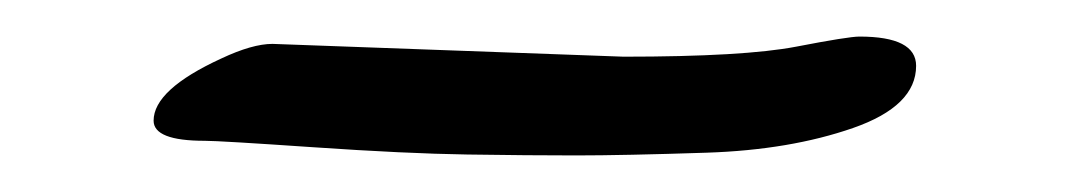

<svg xmlns="http://www.w3.org/2000/svg" viewBox="-20 -322 585 105"><path d="M129 -298 321 -291Q387 -291 415.5 -296.5Q444 -302 450 -302Q481 -302 481 -286Q481 -264 446.5 -252Q412 -240 366.5 -238.5Q321 -237 295 -237Q269 -237 235.5 -237.5Q202 -238 151 -241.5Q100 -245 92 -245Q64 -245 64 -256Q64 -273 101 -290Q118 -298 129 -298Z"/></svg>

Font: Handlee
Style: Regular
Weight: 400
Designer: Joe Prince
Foundry: Joe Prince
Version: Version 1.001